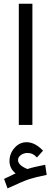

<svg xmlns="http://www.w3.org/2000/svg" viewBox="-20 -687 281 1056"><path d="M65.9 266.6Q32.2 239.7 32.2 199Q32.2 158.2 59.6 126.7Q86.9 95.2 126.5 95.2Q172.4 95.2 216.8 141.6L183.1 179.2Q161.6 154.3 131.8 154.3Q110.8 154.3 95 165.8Q79.1 177.2 79.1 193.4Q79.1 221.7 130.9 242.7Q162.6 231.9 228.5 219.2L236.8 274.9Q175.3 287.1 140.9 298.3Q106.4 309.6 21.5 349.1L2.4 296.9Q60.5 269.5 65.9 266.6ZM83.5 0V-666.5H158.2V0Z"/></svg>

Font: GanjNamehSans
Style: Regular
Weight: 400
Designer: Mohammad Saleh Souzanchi
Foundry: http://font-store.ir
Version: Version:0.0.4;RFB:1.2.5;Building:2016-12-11 09:43:53.670092